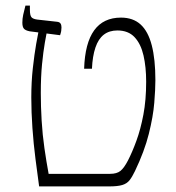

<svg xmlns="http://www.w3.org/2000/svg" viewBox="-20 -667 629 687"><path d="M120 0Q114 -44 107 -98Q100 -152 96 -209Q92 -266 92 -318Q92 -374 97.5 -423.5Q103 -473 109.5 -510Q116 -547 120 -566H150Q146 -546 140.5 -514.5Q135 -483 130.5 -438Q126 -393 126 -334Q126 -286 129 -235.5Q132 -185 139 -136.5Q146 -88 154 -45H374Q398 -45 411 -55.5Q424 -66 438 -93Q453 -122 468 -163Q483 -204 493 -256.5Q503 -309 503 -375Q503 -427 493.5 -468.5Q484 -510 461.5 -534Q439 -558 400 -558Q371 -558 351.5 -543Q332 -528 321.5 -497Q311 -466 309 -421H281Q284 -513 317 -558.5Q350 -604 413 -604Q456 -604 483 -579.5Q510 -555 523 -505Q536 -455 536 -380Q536 -348 532 -299Q528 -250 512.5 -188Q497 -126 463 -55Q453 -34 443.5 -22Q434 -10 417.5 -5Q401 0 370 0ZM195 -541 86 -555Q71 -558 65.5 -564.5Q60 -571 60 -586Q60 -600 63 -614Q66 -628 71 -647H87V-632Q87 -612 92.5 -605.5Q98 -599 113 -597L185 -589Q193 -588 196.5 -583Q200 -578 200 -569Q200 -562 199 -556Q198 -550 195 -541Z"/></svg>

Font: Noto Serif Hebrew ExtraLight
Style: Regular
Weight: 250
Version: Version 2.003